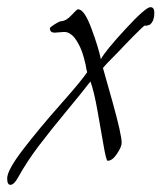

<svg xmlns="http://www.w3.org/2000/svg" viewBox="-95 -404 450 535"><path d="M322 -335Q313 -332 312 -332L309 -333Q306 -333 277 -303.5Q248 -274 240 -265Q192 -217 192 -214L218 -122Q244 -29 244 -6Q244 5 231 24.5Q218 44 205 44Q201 44 194 3.5Q187 -37 177 -93.5Q167 -150 157 -177Q134 -147 90 -94Q46 -41 13 2.5Q-20 46 -45 91Q-56 111 -66 111Q-75 111 -75 93Q-75 70 -30 11.5Q15 -47 74 -113.5Q133 -180 148 -203L146 -210Q145 -217 143.5 -224Q142 -231 139 -242Q136 -253 132.5 -262.5Q129 -272 123.5 -282Q118 -292 112.5 -299Q107 -306 99.5 -310.5Q92 -315 84 -315Q79 -315 70 -314Q61 -313 58 -313Q55 -313 52.5 -313.5Q50 -314 48 -315.5Q46 -317 45 -319.5Q44 -322 44 -325Q44 -328 57.5 -336.5Q71 -345 76 -345Q90 -346 104.5 -362Q119 -378 122 -378H123Q140 -378 160 -324Q180 -270 186 -239Q199 -263 255 -323.5Q311 -384 324 -384Q335 -384 335 -369Q335 -344 322 -335Z"/></svg>

Font: Bilbo Swash Caps
Style: Regular
Weight: 400
Designer: Robert E. Leuschke
Foundry: Robert E. Leuschke
Version: Version 1.002